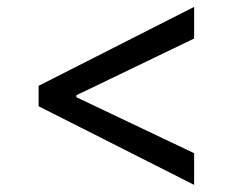

<svg xmlns="http://www.w3.org/2000/svg" viewBox="-20 -552 667 551"><path d="M90.8 -305.7 537.1 -532.2V-441.4L196.3 -277.3L199.2 -283.2V-269.5L196.3 -274.4L537.1 -112.3V-21.5L90.8 -247.1Z"/></svg>

Font: Pretendard JP Variable
Style: Regular
Weight: 400
Designer: Base glyphs from Inter by Rasmus Andersson; Hangul glyphs from Noto Sans CJK(Source Han Sans) by Jang Soo-young and Kang
Foundry: Kil Hyung-jin
Version: Version 1.307;Glyphs 3.2 (3192)